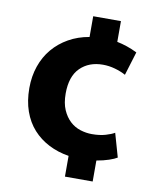

<svg xmlns="http://www.w3.org/2000/svg" viewBox="-77 -702 633 784"><g transform="rotate(10 239.0 -309.5)"><path d="M324 -167Q356 -167 380 -174Q404 -181 417 -189L445 -91Q434 -84 412 -76.5Q390 -69 361 -64V23H246V-63Q201 -70 163 -89.5Q125 -109 97.5 -139.5Q70 -170 55 -212.5Q40 -255 40 -308Q40 -357 54.5 -399Q69 -441 96 -473Q123 -505 161 -526.5Q199 -548 246 -556V-642H361V-556Q381 -552 402 -545Q423 -538 445 -527L415 -429Q395 -440 370 -447Q345 -454 320 -454Q262 -454 226 -418.5Q190 -383 190 -312Q190 -272 202 -244.5Q214 -217 233 -199.5Q252 -182 276 -174.5Q300 -167 324 -167Z"/></g></svg>

Font: Mukta ExtraBold
Style: Regular
Weight: 800
Designer: Girish Dalvi and Yashodeep Gholap
Foundry: Ek Type
Version: Version 2.538;PS 1.002;hotconv 16.6.51;makeotf.lib2.5.65220;